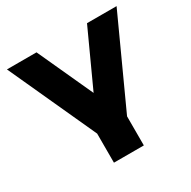

<svg xmlns="http://www.w3.org/2000/svg" viewBox="-157 -640 994 1001"><g transform="rotate(-30 340.0 -140.0)"><path d="M10 -490H188L340 -158L492 -490H670L430 35V210H250V35Z"/></g></svg>

Font: Xolonium
Style: Bold
Weight: 700
Designer: Severin Meyer
Version: Version 4.2